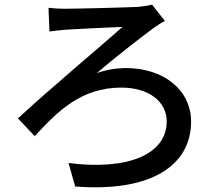

<svg xmlns="http://www.w3.org/2000/svg" viewBox="-20 -772 921 835"><path d="M58 -257 131 -180C230 -287 332 -391 507 -391C628 -391 705 -330 705 -244C705 -101 537 -30 278 -63L307 39C634 65 811 -51 811 -243C811 -380 693 -476 527 -476C490 -476 446 -470 401 -454C475 -518 582 -601 649 -651C661 -659 681 -673 697 -681L641 -752C625 -747 599 -744 580 -742C516 -739 314 -734 263 -734C233 -734 209 -736 191 -738L195 -635C216 -638 244 -641 268 -643C315 -646 455 -653 513 -655C431 -582 188 -378 58 -257Z"/></svg>

Font: GenEiGothic-pro-SemiBold
Style: Regular
Weight: 500
Designer: Ryoko NISHIZUKA (kana & ideographs); Paul D. Hunt (Latin, Greek & Cyrillic); Wenlong ZHANG (bopomofo); Sandoll Communica
Foundry: Adobe Systems Incorporated; o_tamon
Version: Version 1.000.140830